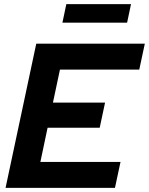

<svg xmlns="http://www.w3.org/2000/svg" viewBox="-20 -912 723 932"><path d="M7 0 156 -700H683L656 -574H271L237 -414H490L464 -292H211L176 -126H565L538 0ZM616 -892 597 -802H283L302 -892Z"/></svg>

Font: Red Hat Display
Style: Bold Italic
Weight: 700
Italic angle: -12°
Designer: Pentagram / MCKL
Foundry: Pentagram / MCKL
Version: Version 1.003; Red Hat Display Bold Italic